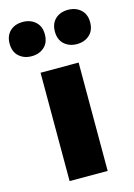

<svg xmlns="http://www.w3.org/2000/svg" viewBox="-163 -863 644 926"><g transform="rotate(-15 159.0 -400.0)"><path d="M256 -541H66V0H256ZM-42 -715Q-42 -674 -17 -651.5Q8 -629 46 -629Q84 -629 109 -651.5Q134 -674 134 -715Q134 -755 109 -777.5Q84 -800 46 -800Q6 -800 -18 -777Q-42 -754 -42 -715ZM184 -715Q184 -674 209 -651.5Q234 -629 272 -629Q310 -629 335 -651.5Q360 -674 360 -715Q360 -755 335 -777.5Q310 -800 272 -800Q232 -800 208 -777Q184 -754 184 -715Z"/></g></svg>

Font: Geom Black
Style: Bold
Weight: 900
Version: Version 1.102